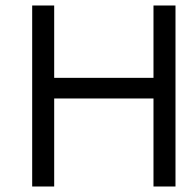

<svg xmlns="http://www.w3.org/2000/svg" viewBox="-20 -699 712 698"><path d="M141 -341H592V-416H141ZM538 -679V-21H618V-679ZM97 -679V-21H177V-679Z"/></svg>

Font: SpinnyJost Regular
Style: Regular
Weight: 400
Version: Version 3.710